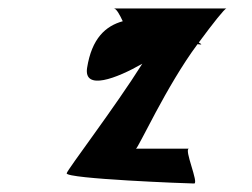

<svg xmlns="http://www.w3.org/2000/svg" viewBox="-20 -758 594 452"><path d="M137 -350C135 -337 424 -326 437 -326C449 -326 412 -408 425 -408H300C305 -408 372 -556 445 -654C454 -653 458 -652 448 -658C482 -704 509 -738 513 -738H248C254 -738 262 -723 269 -708C229 -697 196 -668 185 -598C177 -544 254 -573 315 -608C251 -506 138 -358 137 -350Z"/></svg>

Font: Ampere
Style: UltCndIta
Weight: 400
Version: Version 1